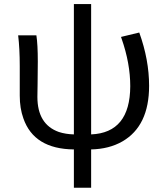

<svg xmlns="http://www.w3.org/2000/svg" viewBox="-20 -715 809 935"><path d="M569.3 -535.2 658.2 -556.6Q706.1 -423.8 706.1 -296.9Q706.1 -101.6 576.2 -26.4Q511.7 10.7 423.8 12.7V199.2H339.8V12.7Q145.5 10.7 93.8 -138.7Q76.2 -187.5 76.2 -249V-393.6Q76.2 -478.5 68.4 -543H157.2Q164.1 -498 164.1 -416Q164.1 -382.8 163.1 -308.6Q162.1 -258.8 162.1 -243.2Q162.1 -109.4 266.6 -72.3Q299.8 -61.5 339.8 -60.5V-695.3H423.8V-60.5Q613.3 -68.4 614.3 -294.9Q614.3 -406.2 572.3 -526.4Q571.3 -531.2 569.3 -535.2Z"/></svg>

Font: Taipei Sans TC Beta
Style: Regular
Weight: 400
Designer: JT Foundry
Foundry: JT Foundry
Version: Version 1.000